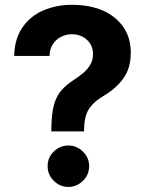

<svg xmlns="http://www.w3.org/2000/svg" viewBox="-20 -757 602 787"><path d="M324.7 -218.3H190.4V-230Q191.4 -293.9 201.7 -329.1Q212.4 -365.7 233.4 -388.7Q254.4 -411.6 283.7 -430.2Q309.1 -447.3 323.2 -459.5Q340.3 -474.6 351.1 -493.7Q361.3 -511.7 361.3 -535.2Q361.3 -559.6 349.6 -578.1Q337.9 -596.2 318.4 -606.4Q298.8 -616.7 274.4 -616.7Q251.5 -616.7 231 -606.4Q210 -596.2 197.3 -576.7Q183.6 -556.6 183.1 -527.8H38.1Q39.6 -598.1 72.3 -645Q105 -691.9 157.7 -714.4Q211.9 -737.3 275.4 -737.3Q345.7 -737.3 400.4 -714.4Q454.1 -690.9 485.4 -646.5Q516.1 -602.5 516.1 -540.5Q516.1 -499 502.9 -466.8Q489.3 -435.1 464.4 -410.2Q439.5 -384.3 406.7 -365.2Q377.4 -348.1 360.8 -330.6Q342.8 -312.5 334 -288.6Q325.7 -265.1 324.7 -230ZM260.7 9.3Q225.6 9.3 200.2 -16.1Q174.8 -41.5 175.3 -76.2Q174.8 -110.4 200.2 -135.7Q225.1 -160.6 260.7 -160.6Q293.9 -160.6 319.8 -135.7Q344.7 -111.3 345.7 -76.2Q344.7 -50.8 334 -33.2Q321.3 -13.2 302.7 -2.4Q283.7 9.3 260.7 9.3Z"/></svg>

Font: My Font
Style: Bold
Weight: 500
Designer: Rasmus Andersson
Foundry: rsms
Version: Version 0.001